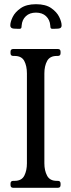

<svg xmlns="http://www.w3.org/2000/svg" viewBox="-20 -893 338 913"><path d="M191 -116Q191 -82 204 -57.5Q217 -33 250 -33H255Q268 -33 268 -20V-13Q268 0 255 0H43Q30 0 30 -13V-20Q30 -33 43 -33H49Q83 -33 95.5 -57.5Q108 -82 108 -116V-544Q108 -579 95.5 -603Q83 -627 49 -627H43Q30 -627 30 -640V-647Q30 -660 43 -660H255Q268 -660 268 -647V-640Q268 -627 255 -627H250Q217 -627 204 -603Q191 -579 191 -544ZM151 -873Q197 -873 223.5 -854.5Q250 -836 261.5 -812.5Q273 -789 273 -772Q273 -765 269.5 -761.5Q266 -758 258 -757Q255 -757 248 -756.5Q241 -756 236 -756Q226 -755 222.5 -758Q219 -761 219 -772Q217 -799 199 -816Q181 -833 151 -833Q121 -833 103 -816Q85 -799 83 -772Q83 -761 79.5 -758Q76 -755 66 -756Q61 -756 54 -756.5Q47 -757 44 -757Q29 -759 29 -772Q29 -789 40.5 -812.5Q52 -836 79 -854.5Q106 -873 151 -873Z"/></svg>

Font: Young Serif Light
Style: Regular
Weight: 300
Designer: Bastien Sozeau
Foundry: NBR — Bastien Sozeau
Version: Version 5.001